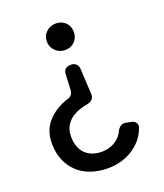

<svg xmlns="http://www.w3.org/2000/svg" viewBox="-135 -801 770 904"><g transform="rotate(-20 250.5 -349.5)"><path d="M251 -712Q280 -712 299 -693.5Q318 -675 318 -646Q318 -617 299 -598Q280 -579 251 -579Q223 -579 203 -598.5Q183 -618 183 -646Q183 -675 203 -693.5Q223 -712 251 -712ZM288 -473 295 -342Q296 -328 287.5 -318Q279 -308 265 -305Q240 -301 217 -292.5Q194 -284 176 -270Q158 -256 147.5 -235.5Q137 -215 137 -186Q137 -132 167 -101Q197 -70 251 -70Q286 -70 315.5 -87.5Q345 -105 359 -137Q366 -149 376.5 -156Q387 -163 401 -160L427 -155Q442 -152 449.5 -141.5Q457 -131 452 -117Q441 -85 420.5 -61Q400 -37 373.5 -20.5Q347 -4 315.5 4.5Q284 13 251 13Q205 13 166 -0.5Q127 -14 99.5 -40Q72 -66 56.5 -103Q41 -140 41 -186Q41 -254 81.5 -297Q122 -340 184 -359Q208 -367 210 -392L214 -472Q214 -487 223.5 -496Q233 -505 248 -505H254Q268 -505 277.5 -496Q287 -487 288 -473Z"/></g></svg>

Font: Higure Gothic Medium
Style: Regular
Weight: 500
Designer: Yoshimichi Ohira
Foundry: Positype
Version: Version 1.000